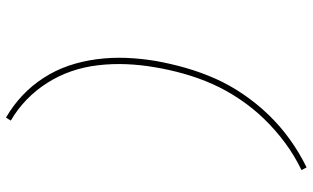

<svg xmlns="http://www.w3.org/2000/svg" viewBox="-221 -660 1042 640"><g transform="rotate(-90 300.0 -340.0)"><path d="M62 161 53 144Q101 121 143.5 89.5Q186 58 222.5 20.5Q259 -17 289 -61.5Q319 -106 339.5 -152Q360 -198 374 -247.5Q388 -297 396 -346Q404 -392 406 -439.5Q408 -487 402.5 -534Q397 -581 382.5 -623Q368 -665 344 -703Q320 -741 288 -772Q256 -803 218 -825L228 -841Q268 -818 301.5 -786.5Q335 -755 360.5 -715.5Q386 -676 401 -632Q416 -588 422.5 -539Q429 -490 427 -440.5Q425 -391 417 -343Q408 -292 393.5 -241.5Q379 -191 358 -143.5Q337 -96 306 -50.5Q275 -5 237.5 34Q200 73 155.5 105Q111 137 62 161Z"/></g></svg>

Font: Iosevka Etoile Thin Oblique
Style: Regular
Weight: 100
Italic angle: -9°
Designer: Belleve Invis
Foundry: Belleve Invis
Version: Version 15.5.2; ttfautohint (v1.8.4)